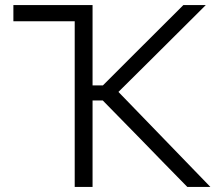

<svg xmlns="http://www.w3.org/2000/svg" viewBox="-20 -733 878 753"><path d="M273 0V-649.5H32.5V-713H343V-398H383.5L509.5 -524Q554 -568.5 597.8 -612Q641.5 -655.5 699 -713H787Q730 -656 675.5 -602Q621 -548 567 -494L444.5 -372.5L581.5 -231Q617 -194.5 657.5 -152.5Q698 -110.5 736.8 -70.5Q775.5 -30.5 805 0H714.5Q662.5 -53 617.5 -99Q572.5 -145 530 -189L383 -339H343V0Z"/></svg>

Font: Commissioner Light
Style: Regular
Weight: 300
Designer: Kostas Bartsokas
Foundry: Kostas Bartsokas
Version: Version 1.000; ttfautohint (v1.8.3)